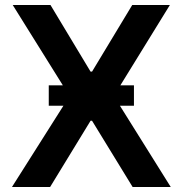

<svg xmlns="http://www.w3.org/2000/svg" viewBox="-20 -747 730 767"><path d="M181.6 -727.1 341.8 -460.9H347.7L508.3 -727.1H658.7L460.9 -406.2H515.1V-324.7H459L662.1 0H509.8L347.7 -264.6H341.8L180.2 0H27.8L233.4 -324.7H174.8V-406.2H231L30.8 -727.1Z"/></svg>

Font: Interop SemBd
Style: Regular
Weight: 600
Designer: Rasmus Andersson, Google, Jang Haemin
Foundry: jhaemin
Version: Version 1.007